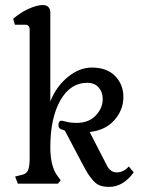

<svg xmlns="http://www.w3.org/2000/svg" viewBox="-20 -729 568 762"><path d="M510.7 -44.9 491.2 -68.4Q470.7 -44.9 443.4 -44.9Q418.9 -44.9 405.3 -70.3L335.9 -205.1Q398.4 -211.9 434.1 -252.4Q469.7 -293 469.7 -343.8Q469.7 -393.6 437 -427.2Q404.3 -460.9 344.7 -460.9Q294.9 -460.9 249 -423.3Q203.1 -385.7 179.7 -326.2V-679.7Q179.7 -693.4 171.9 -701.2Q164.1 -709 150.4 -709Q126 -709 92.3 -693.4Q58.6 -677.7 32.2 -654.3L39.1 -630.9H80.1Q97.7 -630.9 97.7 -611.3V-100.6Q97.7 -65.4 90.3 -51.3Q83 -37.1 59.6 -33.2L40 -28.3L50.8 0H210L220.7 -13.7L210 -28.3Q179.7 -66.4 179.7 -144.5Q179.7 -259.8 219.2 -330.1Q258.8 -400.4 326.2 -400.4Q355.5 -400.4 371.6 -381.8Q387.7 -363.3 387.7 -335.9Q387.7 -299.8 359.9 -270.5Q332 -241.2 283.2 -241.2Q261.7 -241.2 244.6 -245.6Q227.5 -250 225.6 -250Q211.9 -250 211.9 -232.4Q211.9 -217.8 228.5 -213.9L237.3 -210.9L304.7 -83Q320.3 -53.7 328.1 -41Q335.9 -28.3 349.1 -13.2Q362.3 2 377 7.3Q391.6 12.7 413.1 12.7Q468.8 12.7 510.7 -44.9Z"/></svg>

Font: Kurale
Style: Regular
Weight: 400
Version: 1.0; ttfautohint (v1.3)